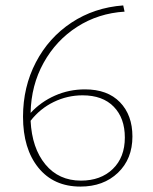

<svg xmlns="http://www.w3.org/2000/svg" viewBox="-20 -684 565 709"><path d="M469 -180Q469 -97 415.5 -46Q362 5 277 5Q178 5 121.5 -65Q65 -135 65 -253Q65 -363 112.5 -454Q160 -545 244 -600.5Q328 -656 435 -664L440 -641Q343 -635 265 -585Q187 -535 141 -452Q95 -369 93 -267Q131 -308 183 -331Q235 -354 294 -354Q377 -354 423 -306.5Q469 -259 469 -180ZM441 -176Q441 -248 400 -290Q359 -332 285 -332Q229 -332 178.5 -307.5Q128 -283 93 -238Q98 -137 147.5 -77Q197 -17 279 -17Q352 -17 396.5 -60Q441 -103 441 -176Z"/></svg>

Font: Ysabeau Infant Extralight
Style: Regular
Weight: 200
Designer: Christian Thalmann (Catharsis Fonts)
Version: Version 0.003